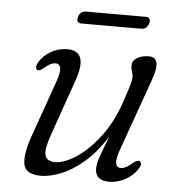

<svg xmlns="http://www.w3.org/2000/svg" viewBox="-47 -651 661 705"><g transform="rotate(5 283.0 -298.5)"><path d="M485.5 -76Q498 -69.5 486 -49.5Q470 -23 440.5 -7Q411 9 380.5 9Q329 9 329 -35Q329 -52.5 338 -78.8Q347 -105 367 -156Q328 -95 285.5 -59Q243 -23 202.5 -7Q162 9 129.5 9Q71 9 65 -29.5Q59 -68 84.5 -138.5L155 -337.5Q168.5 -375 165.5 -391Q162.5 -407 147 -407Q138 -407 128.5 -402.2Q119 -397.5 105.5 -386Q90.5 -373 82.5 -377Q71.5 -383 82 -403.5Q97 -430 125.5 -446.2Q154 -462.5 185.5 -462.5Q265 -462.5 225.5 -351L153.5 -145Q133.5 -89 140 -67.2Q146.5 -45.5 177 -45.5Q209 -45.5 252.8 -73.5Q296.5 -101.5 338.5 -155.8Q380.5 -210 407 -288.5Q423 -336 428 -353.5Q433 -371 433 -381Q433 -391.5 429.2 -401.2Q425.5 -411 425.5 -423.5Q425.5 -441.5 442.8 -452Q460 -462.5 487 -462.5Q511 -462.5 515.8 -441.2Q520.5 -420 503 -372L413 -119.5Q397.5 -77.5 400.5 -61.2Q403.5 -45 419.5 -45Q436.5 -45 461.5 -67Q478 -80 485.5 -76ZM214 -583Q220 -606 242.5 -606H461Q483 -606 477 -583.5Q470.5 -561 449 -561H230Q208 -561 214 -583Z"/></g></svg>

Font: Fraunces 9pt Soft Light
Style: Italic
Weight: 300
Italic angle: -16°
Version: Version 1.000;[0bf87f6ff]